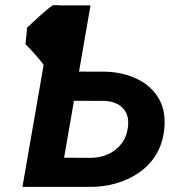

<svg xmlns="http://www.w3.org/2000/svg" viewBox="-20 -732 704 752"><path d="M186.5 -711.4 210.9 -711.9 176.3 -472.2 155.8 -471.7Q147.5 -483.4 138.2 -494.6Q128.9 -505.9 119.4 -516.8Q109.9 -527.8 99.9 -538.3Q89.8 -548.8 80.1 -558.6Q80.6 -566.4 81.3 -574.7Q82 -583 83 -591.1Q84 -599.1 84.7 -607.4Q85.4 -615.7 85.9 -623.5Q98.1 -634.8 110.4 -646.2Q122.6 -657.7 135 -668.9Q147.5 -680.2 160.2 -690.9Q172.9 -701.7 186.5 -711.4ZM239.3 -451.7 392.6 -451.2Q458 -449.7 512.7 -424.8Q567.4 -399.9 598.4 -351.8Q629.4 -303.7 624 -232.4Q619.1 -174.3 593.5 -130.4Q567.9 -86.4 526.6 -57.4Q485.4 -28.3 434.8 -13.9Q384.3 0.5 330.1 0H67.9L191.4 -710.9H334.5L231 -114.3L335 -113.8Q371.6 -113.8 403.1 -127.9Q434.6 -142.1 455.3 -168.7Q476.1 -195.3 481 -233.4Q485.4 -265.6 474.9 -288.3Q464.4 -311 441.9 -323.5Q419.4 -335.9 388.2 -336.9L219.2 -337.4Z"/></svg>

Font: Roboto
Style: Bold Italic
Weight: 700
Italic angle: -12°
Designer: Christian Robertson
Foundry: Google
Version: Version 3.0